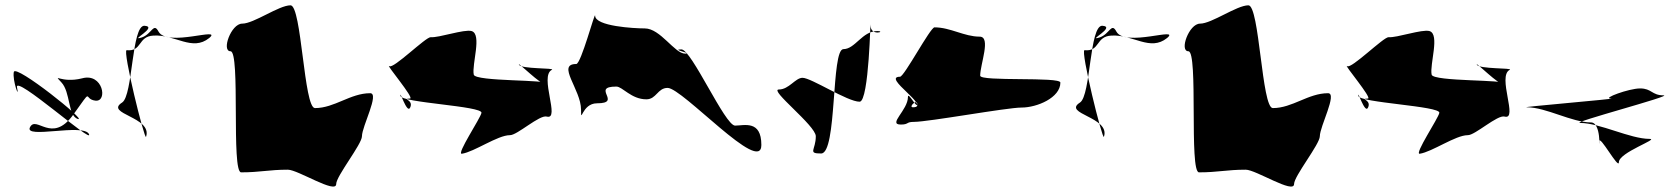

<svg xmlns="http://www.w3.org/2000/svg" viewBox="-20 -723 6317 723"><path d="M211 -413C246 -376 235 -287 273 -275C313 -263 38 -483 32 -452C26 -420 55 -343 44 -394C33 -445 334 -176 315 -218C295 -260 69 -198 93 -244C117 -290 175 -180 255 -290C334 -399 291 -350 339 -344C387 -338 368 -450 289 -428C209 -408 177 -450 211 -413Z M457 -534C516 -528 498 -586 558 -589C640 -594 704 -528 768 -580C820 -624 610 -544 577 -604C558 -640 552 -595 514 -582C462 -566 578 -622 524 -626C475 -628 481 -364 440 -337C372 -294 555 -283 530 -208C525 -192 440 -536 457 -534Z M848 -530C886 -530 850 -74 888 -74C960 -74 992 -84 1064 -84C1102 -84 1246 9 1246 -30C1246 -60 1343 -180 1343 -210C1343 -247 1410 -372 1374 -372C1299 -372 1240 -316 1166 -316C1124 -316 1116 -703 1074 -703C1030 -703 936 -634 892 -634C850 -634 813 -530 848 -530Z M1524 -317C1512 -294 1484 -388 1488 -362C1490 -336 1798 -324 1793 -298C1789 -277 1698 -142 1719 -144C1766 -151 1854 -214 1900 -214C1927 -213 2012 -292 2039 -284C2091 -270 2010 -436 2058 -460C2074 -468 1940 -462 1934 -480C1928 -492 2020 -400 2032 -408C2054 -424 1769 -415 1764 -442C1756 -480 1796 -594 1756 -606C1728 -614 1632 -580 1602 -583C1583 -584 1461 -462 1446 -474C1430 -484 1542 -352 1524 -352C1490 -350 1540 -348 1524 -317Z M2168 -310C2168 -252 2170 -334 2228 -334C2326 -334 2203 -397 2301 -397C2324 -397 2357 -349 2414 -349C2452 -349 2456 -392 2494 -392C2550 -392 2847 -62 2847 -177C2847 -272 2782 -250 2748 -250C2710 -250 2584 -537 2546 -537C2503 -537 2594 -521 2560 -521C2520 -521 2467 -616 2408 -616C2368 -616 2221 -624 2221 -664C2221 -683 2168 -482 2150 -482C2074 -482 2168 -386 2168 -310Z M3072 -145C3133 -145 3109 -538 3156 -538C3200 -538 3227 -606 3283 -606C3320 -606 3258 -584 3258 -628C3258 -670 3253 -340 3217 -340C3171 -340 3035 -430 3002 -430C2975 -430 2951 -386 2913 -386C2874 -386 3052 -250 3052 -210C3052 -158 3020 -145 3072 -145Z M3434 -332C3434 -310 3399 -380 3399 -358C3399 -308 3322 -254 3372 -254C3403 -254 3391 -264 3421 -264C3477 -264 3771 -318 3827 -318C3885 -318 3973 -355 3973 -412C3973 -435 3671 -415 3671 -438C3671 -481 3713 -585 3669 -585C3611 -585 3559 -620 3499 -620C3483 -620 3385 -434 3369 -434C3299 -434 3489 -319 3418 -319C3399 -319 3434 -352 3434 -332Z M4064 -534C4123 -528 4105 -586 4165 -589C4247 -594 4311 -528 4375 -580C4427 -624 4217 -544 4184 -604C4165 -640 4159 -595 4121 -582C4069 -566 4185 -622 4131 -626C4082 -628 4088 -364 4047 -337C3979 -294 4162 -283 4137 -208C4132 -192 4047 -536 4064 -534Z M4455 -530C4493 -530 4457 -74 4495 -74C4567 -74 4599 -84 4671 -84C4709 -84 4853 9 4853 -30C4853 -60 4950 -180 4950 -210C4950 -247 5017 -372 4981 -372C4906 -372 4847 -316 4773 -316C4731 -316 4723 -703 4681 -703C4637 -703 4543 -634 4499 -634C4457 -634 4420 -530 4455 -530Z M5131 -317C5119 -294 5091 -388 5095 -362C5097 -336 5405 -324 5400 -298C5396 -277 5305 -142 5326 -144C5373 -151 5461 -214 5507 -214C5534 -213 5619 -292 5646 -284C5698 -270 5617 -436 5665 -460C5681 -468 5547 -462 5541 -480C5535 -492 5627 -400 5639 -408C5661 -424 5376 -415 5371 -442C5363 -480 5403 -594 5363 -606C5335 -614 5239 -580 5209 -583C5190 -584 5068 -462 5053 -474C5037 -484 5149 -352 5131 -352C5097 -350 5147 -348 5131 -317Z M6046 -352C6084 -352 5691 -319 5730 -319C5802 -319 5899 -262 5971 -262C6010 -262 6002 -152 6002 -190C6002 -220 6076 -82 6076 -112C6076 -149 6229 -200 6192 -200C6118 -200 6005 -260 5930 -260C5889 -260 6286 -364 6244 -364C6200 -364 6200 -390 6156 -390C6114 -390 6011 -352 6046 -352Z"/></svg>

Font: CiSf CamouflageKit II
Style: Regular
Weight: 400
Version: Version 1